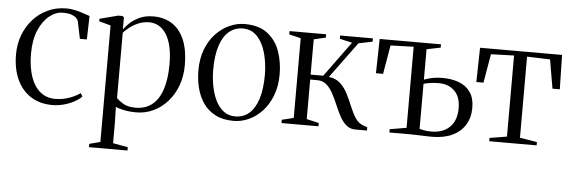

<svg xmlns="http://www.w3.org/2000/svg" viewBox="-48 -671 3107 1045"><g transform="rotate(5 1505.0 -149.0)"><path d="M245.5 11Q176.5 11 127 -21Q77.5 -53 51.2 -111Q25 -169 25 -246.5Q25 -303 43.5 -352.2Q62 -401.5 96 -439.2Q130 -477 176 -498.2Q222 -519.5 277.5 -519.5Q304 -519.5 330 -513Q356 -506.5 376.2 -499.2Q396.5 -492 405.5 -489.5L402 -361H364L344 -456.5Q343 -461.5 335.8 -470.5Q328.5 -479.5 310.5 -487Q292.5 -494.5 258.5 -494.5Q221.5 -494.5 186.2 -466.5Q151 -438.5 128.5 -385.8Q106 -333 106 -258.5Q106 -205.5 115.8 -162.2Q125.5 -119 144.8 -88Q164 -57 192.5 -40.2Q221 -23.5 258 -23.5Q285.5 -23.5 311.8 -30Q338 -36.5 359.5 -46.8Q381 -57 394.5 -67L405 -49Q388.5 -32.5 362.8 -18.8Q337 -5 306.8 3Q276.5 11 245.5 11Z M464.5 222V204L524 188.5V-448L460.5 -465.5V-479L560.5 -505H584L592.5 -498.5V-432Q601 -445.5 621.8 -465.8Q642.5 -486 675.2 -501.8Q708 -517.5 752 -517.5Q813.5 -517.5 856.8 -488.5Q900 -459.5 922.8 -403.8Q945.5 -348 945.5 -267.5Q945.5 -208 927 -157.2Q908.5 -106.5 875.2 -68.8Q842 -31 798.2 -10Q754.5 11 704 11Q666 11 635.2 4.2Q604.5 -2.5 591.5 -9L593.5 80.5V189L675 204V222ZM697.5 -14Q751.5 -14 788 -42.8Q824.5 -71.5 843.2 -127.8Q862 -184 862 -265.5Q862 -321.5 852.5 -362.5Q843 -403.5 825.5 -430.2Q808 -457 784.5 -470.2Q761 -483.5 733 -483.5Q700 -483.5 672.5 -471.5Q645 -459.5 625 -443.5Q605 -427.5 593.5 -415V-58Q604 -45.5 629.5 -29.8Q655 -14 697.5 -14Z M1021.5 -246.5Q1021.5 -311.5 1041.2 -362.2Q1061 -413 1094.2 -448Q1127.5 -483 1168.2 -501.2Q1209 -519.5 1251 -519.5Q1330 -519.5 1376.8 -482.8Q1423.5 -446 1443.8 -387.5Q1464 -329 1464 -263Q1464 -198 1444.2 -147Q1424.5 -96 1391.8 -60.8Q1359 -25.5 1318.5 -7.2Q1278 11 1236 11Q1177 11 1135.8 -10.5Q1094.5 -32 1069.5 -68.5Q1044.5 -105 1033 -151Q1021.5 -197 1021.5 -246.5ZM1243 -14Q1287 -14 1318.5 -41.2Q1350 -68.5 1367 -121.5Q1384 -174.5 1384 -252Q1384 -295.5 1376.2 -338.5Q1368.5 -381.5 1351.8 -416.8Q1335 -452 1308.5 -473.2Q1282 -494.5 1244 -494.5Q1200 -494.5 1168 -467.8Q1136 -441 1118.8 -388.2Q1101.5 -335.5 1101.5 -257.5Q1101.5 -213 1109.5 -169.8Q1117.5 -126.5 1134.5 -91.2Q1151.5 -56 1178.2 -35Q1205 -14 1243 -14Z M1497 0V-18L1561 -33.5V-469L1497 -484.5V-502.5H1697V-484.5L1632 -469V-276.5H1701L1841.5 -469L1773.5 -484.5V-502.5H1952.5V-484.5L1876.5 -469L1732 -272.5Q1770.5 -268.5 1795.2 -245.2Q1820 -222 1836.5 -189Q1853 -156 1867 -121.8Q1881 -87.5 1898 -61.2Q1915 -35 1941 -26L1964 -18V0H1900Q1870.5 0 1850 -18Q1829.5 -36 1814.2 -64.5Q1799 -93 1785.8 -124.8Q1772.5 -156.5 1757.2 -185Q1742 -213.5 1721.5 -231.5Q1701 -249.5 1671 -249.5H1632V-33.5L1699 -18V0Z M2319.5 3Q2306 3 2291 2.5Q2276 2 2260.8 1.5Q2245.5 1 2230.2 0.5Q2215 0 2200.5 0H2086.5V-18L2177.5 -33.5V-476.5L2051.5 -472.5L2024.5 -315H1985.5L1989.5 -502.5H2324.5V-484.5L2248.5 -469V-303Q2261.5 -308 2276.5 -312Q2291.5 -316 2309.8 -318.5Q2328 -321 2350 -321Q2400 -321 2439.5 -306Q2479 -291 2501.8 -258.2Q2524.5 -225.5 2524.5 -173Q2524.5 -119.5 2500.2 -80Q2476 -40.5 2430.2 -18.8Q2384.5 3 2319.5 3ZM2313 -25Q2377 -25 2413.8 -61.2Q2450.5 -97.5 2450.5 -164Q2450.5 -226.5 2417.5 -258.8Q2384.5 -291 2330.5 -291Q2307.5 -291 2286.2 -288Q2265 -285 2248.5 -280V-34Q2260 -30.5 2276.5 -27.8Q2293 -25 2313 -25Z M2632 0V-18L2726 -33.5V-476.5L2600 -472.5L2573 -315H2534L2538 -502.5H2986L2990 -315H2950L2923 -472.5L2797 -476.5V-33.5L2891 -18V0Z"/></g></svg>

Font: Merriweather 144pt Light
Style: Regular
Weight: 300
Version: Version 2.100